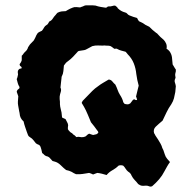

<svg xmlns="http://www.w3.org/2000/svg" viewBox="-20 -655 725 724"><path d="M643 -330Q642 -325 642 -319Q642 -313 641 -308Q639 -296 636 -284.5Q633 -273 626 -262Q616 -248 608.5 -232.5Q601 -217 593 -200Q586 -194 579.5 -188.5Q573 -183 567 -177Q557 -167 561 -153Q562 -152 563.5 -149Q565 -146 566 -144Q571 -136 576 -129Q581 -121 585.5 -113Q590 -105 592 -97Q593 -95 594 -93Q595 -91 596 -89Q602 -70 605 -64Q608 -58 621 -44Q615 -36 610 -27Q605 -18 600 -9Q592 7 580 21Q568 35 554 47Q548 50 542.5 47.5Q537 45 531 45Q527 45 522.5 45.5Q518 46 513 45Q509 44 506 42Q503 40 501 39Q495 31 488 24Q481 17 476 7Q473 -2 463 -8Q457 -13 453.5 -19Q450 -25 445 -30Q439 -33 428 -31Q418 -21 404.5 -13.5Q391 -6 382 5Q372 2 364 0Q356 -2 347 -3Q344 -2 340 -0.5Q336 1 331 3Q327 1 323.5 -0.5Q320 -2 316 -3Q310 -2 304 -1Q298 0 291 1Q286 2 280 2Q274 2 267 2Q263 0 258.5 -2Q254 -4 250 -7Q246 -9 240.5 -11Q235 -13 229 -14Q225 -17 219.5 -22Q214 -27 209 -32Q198 -43 185 -46Q184 -46 178 -48Q173 -53 168.5 -58.5Q164 -64 156 -66Q154 -66 152 -67.5Q150 -69 148 -70Q146 -72 143.5 -74.5Q141 -77 139 -78Q136 -93 133 -101Q130 -108 125 -109.5Q120 -111 115 -115Q111 -120 106 -126.5Q101 -133 94 -137Q88 -140 85.5 -146Q83 -152 81 -158Q78 -167 74.5 -177Q71 -187 69 -197Q55 -209 54 -227Q54 -230 53 -232Q50 -249 48.5 -257Q47 -265 47.5 -272Q48 -279 49 -292L43 -309Q44 -314 47 -317Q50 -320 53 -322Q53 -324 53.5 -325.5Q54 -327 53 -328Q49 -334 47 -341.5Q45 -349 43 -357Q45 -360 46 -365Q47 -370 48 -374Q48 -379 47 -383Q47 -392 55 -396Q57 -396 58.5 -396.5Q60 -397 61 -397Q63 -402 58.5 -404.5Q54 -407 54 -413Q56 -415 58.5 -419.5Q61 -424 62 -428V-445Q65 -447 67.5 -451Q70 -455 74 -459Q83 -466 86 -477Q92 -488 102 -497Q106 -500 108.5 -504.5Q111 -509 113 -513Q115 -518 117 -522Q119 -526 122 -530Q125 -533 129.5 -535Q134 -537 138 -539Q143 -545 146 -551Q149 -557 156 -561Q160 -563 161.5 -566.5Q163 -570 166 -574Q174 -577 179 -585Q184 -593 190 -599Q192 -602 194 -604Q196 -606 197 -607Q205 -611 212.5 -612Q220 -613 228 -613Q231 -615 235.5 -617.5Q240 -620 244 -622Q255 -627 260 -628Q265 -629 282 -627Q284 -628 287 -629Q290 -630 293 -631Q296 -633 298 -633.5Q300 -634 304 -635H328Q331 -635 334 -634.5Q337 -634 340 -634Q345 -632 350 -631Q355 -630 359 -629Q364 -628 368.5 -627.5Q373 -627 378 -626Q381 -626 382 -627Q383 -627 386 -630Q388 -630 388.5 -630.5Q389 -631 390 -631Q396 -630 402 -632Q408 -634 414 -634Q418 -631 420.5 -629Q423 -627 424 -624Q436 -612 452 -608Q457 -607 460 -603Q463 -599 468 -597Q475 -594 482.5 -591.5Q490 -589 497 -587Q498 -585 498.5 -584Q499 -583 500 -581Q502 -579 504 -575Q508 -573 513.5 -570.5Q519 -568 523 -565Q528 -561 533 -559Q538 -557 543 -554Q549 -548 555.5 -542Q562 -536 569 -531Q570 -530 571.5 -529.5Q573 -529 574 -527Q579 -521 585 -515.5Q591 -510 597 -505Q603 -499 606.5 -490.5Q610 -482 608 -471Q612 -469 614.5 -466.5Q617 -464 619 -462Q627 -451 628.5 -438.5Q630 -426 631 -412Q634 -408 636.5 -403Q639 -398 643 -393V-386Q642 -382 641 -377.5Q640 -373 641 -368Q643 -363 641 -359Q637 -351 639.5 -344Q642 -337 643 -330ZM503 -332Q497 -353 494 -376Q492 -397 484.5 -416Q477 -435 461 -451Q459 -453 457 -456Q455 -459 453 -460Q446 -462 438 -464Q430 -466 423 -470Q421 -472 417 -471.5Q413 -471 411 -471Q400 -480 396 -481.5Q392 -483 379 -483Q377 -483 374.5 -483.5Q372 -484 369 -483Q360 -483 349.5 -483.5Q339 -484 328 -481Q314 -474 308.5 -470.5Q303 -467 297.5 -466Q292 -465 278 -463Q277 -462 275.5 -462Q274 -462 273 -460Q264 -450 255.5 -441Q247 -432 236 -424Q228 -419 221 -408Q220 -398 219 -387Q218 -376 213 -367Q212 -366 212 -361Q211 -353 210 -343.5Q209 -334 208 -325Q212 -317 209 -308Q206 -299 205 -291Q205 -287 205 -281.5Q205 -276 206 -271Q206 -267 206 -262.5Q206 -258 207 -253Q208 -247 209.5 -241.5Q211 -236 212 -231Q213 -226 213 -221.5Q213 -217 214 -212Q217 -210 220 -209Q223 -208 227 -206Q229 -201 232.5 -195.5Q236 -190 237 -183Q236 -179 236 -175.5Q236 -172 236 -168Q238 -164 241 -161Q244 -158 246 -156Q253 -153 256 -148Q260 -146 263 -143Q266 -140 268 -138Q275 -140 281 -138.5Q287 -137 294 -138Q302 -139 306 -143.5Q310 -148 316 -151Q321 -149 324.5 -148Q328 -147 331 -146Q337 -147 342.5 -148.5Q348 -150 351 -156Q350 -160 346 -164Q337 -177 323 -194Q310 -226 304 -238.5Q298 -251 288 -267Q289 -269 290 -271.5Q291 -274 292 -275Q301 -285 310 -293.5Q319 -302 328 -312Q333 -317 338.5 -321.5Q344 -326 350 -330Q359 -337 368.5 -342.5Q378 -348 388 -354Q389 -355 391 -355Q399 -354 404 -347.5Q409 -341 415 -336Q420 -326 423.5 -316Q427 -306 432 -298Q442 -283 445 -269Q446 -268 447.5 -266.5Q449 -265 450 -263Q455 -262 460 -261.5Q465 -261 471 -265Q474 -268 476.5 -272Q479 -276 481 -278Q486 -282 489.5 -279Q493 -276 497 -279Q496 -283 495 -286Q494 -289 493 -291Q496 -302 498 -312Q500 -322 503 -332Z"/></svg>

Font: Daruma Drop One
Style: Regular
Weight: 400
Designer: Maniackers Design
Version: Version 1.000